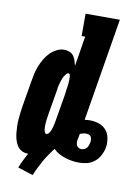

<svg xmlns="http://www.w3.org/2000/svg" viewBox="-93 -795 685 965"><g transform="rotate(10 250.0 -312.5)"><path d="M143 110 65 85Q73 65 82.5 45.5Q92 26 102 8Q102 8 101 8Q100 8 99 8Q81 8 66.5 -0.5Q52 -9 44 -23Q36 -37 31.5 -53Q27 -69 25.5 -86Q24 -103 23.5 -120Q23 -137 24.5 -154.5Q26 -172 28 -189.5Q30 -207 33 -225L55 -355Q58 -374 62.5 -394Q67 -414 74.5 -432.5Q82 -451 92.5 -469.5Q103 -488 118 -503.5Q133 -519 152 -528.5Q171 -538 191 -538Q205 -538 218 -532.5Q231 -527 238.5 -516.5Q246 -506 250 -493Q254 -480 257 -467L282 -621H264V-735H439L352 -209Q359 -210 365.5 -210.5Q372 -211 379 -211Q403 -211 425 -203.5Q447 -196 461.5 -179.5Q476 -163 480.5 -139.5Q485 -116 482 -93Q481 -92 481 -91Q481 -90 481 -88Q477 -68 466.5 -48.5Q456 -29 439 -15.5Q422 -2 401.5 3Q381 8 360 8Q342 8 324 5Q306 2 289 -3.5Q272 -9 256.5 -17.5Q241 -26 229 -39Q202 -5 180.5 32.5Q159 70 143 110ZM175 -106Q182 -106 187 -112.5Q192 -119 195 -125.5Q198 -132 200 -138.5Q202 -145 203.5 -151.5Q205 -158 206.5 -165Q208 -172 209 -178L231 -308Q232 -314 233 -320.5Q234 -327 234.5 -333Q235 -339 236 -345Q237 -351 238 -357.5Q239 -364 239.5 -370Q240 -376 240.5 -382Q241 -388 241 -394Q241 -400 241 -406Q241 -412 239 -418.5Q237 -425 231 -425Q226 -425 222.5 -420.5Q219 -416 215.5 -412Q212 -408 209.5 -403.5Q207 -399 205 -394Q203 -389 201.5 -384.5Q200 -380 198.5 -375Q197 -370 195.5 -365Q194 -360 193 -355.5Q192 -351 191 -346Q190 -341 190 -336L168 -206Q167 -199 166 -192.5Q165 -186 164 -179Q163 -172 162.5 -165.5Q162 -159 161.5 -152Q161 -145 161.5 -138.5Q162 -132 162.5 -125.5Q163 -119 166 -112.5Q169 -106 175 -106ZM360 -61Q368 -61 375.5 -64Q383 -67 388 -73Q393 -79 395.5 -86.5Q398 -94 400 -102Q401 -109 400.5 -117Q400 -125 396.5 -131Q393 -137 386 -139.5Q379 -142 371 -142Q363 -142 355.5 -140Q348 -138 340 -135V-134Q339 -126 337.5 -119Q336 -112 334 -104Q333 -96 333.5 -88.5Q334 -81 337 -75Q340 -69 346.5 -65Q353 -61 360 -61Z"/></g></svg>

Font: Iosevka Slab Heavy
Style: Italic
Weight: 900
Italic angle: -9°
Monospace: yes
Designer: Belleve Invis
Foundry: Belleve Invis
Version: Version 11.1.0; ttfautohint (v1.8.3)